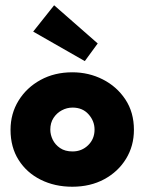

<svg xmlns="http://www.w3.org/2000/svg" viewBox="-20 -697 540 729"><path d="M254.5 12Q188 12 134.8 -14.5Q81.5 -41 50.8 -89.5Q20 -138 20 -204Q20 -265.5 50.5 -315Q81 -364.5 134 -393.5Q187 -422.5 254.5 -422.5Q317 -422.5 370.2 -395.5Q423.5 -368.5 456 -319.5Q488.5 -270.5 488.5 -204Q488.5 -143 458.5 -94Q428.5 -45 375.8 -16.5Q323 12 254.5 12ZM255.5 -122Q290.5 -122 314.8 -145.8Q339 -169.5 339 -205Q339 -237.5 316.2 -263Q293.5 -288.5 255.5 -288.5Q234 -288.5 214.8 -278.2Q195.5 -268 183.2 -249.2Q171 -230.5 171 -205Q171 -185.5 180.2 -166.5Q189.5 -147.5 208.2 -134.8Q227 -122 255.5 -122ZM302 -465 106 -577 185.5 -677 351 -532Z"/></svg>

Font: Lucymar Sans ExtraBold
Style: Regular
Weight: 800
Foundry: The League of Moveable Type (original font) / Main changes by Cristiano Sobral with portions from Mirco Monsees
Version: Version 2.001;August 30, 2020;FontCreator 13.0.0.2681 64-bit